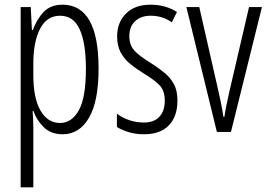

<svg xmlns="http://www.w3.org/2000/svg" viewBox="-20 -628 1141 818"><path d="M246 -608Q400 -608 400 -336Q400 -196 359 -126Q318 -56 247 -56Q197 -56 166.5 -86Q136 -116 122 -156H119Q120 -141 121 -122.5Q122 -104 122 -85V170H68V-598H111L116 -500H120Q137 -547 166.5 -577.5Q196 -608 246 -608ZM236 -561Q180 -561 151 -506Q122 -451 122 -355V-308Q122 -210 152.5 -157Q183 -104 236 -104Q285 -104 315.5 -157.5Q346 -211 346 -335Q346 -445 319.5 -503Q293 -561 236 -561Z M736 -200Q736 -132 699.5 -94Q663 -56 594 -56Q557 -56 527 -65.5Q497 -75 478 -87V-144Q499 -127 529.5 -116.5Q560 -106 593 -106Q636 -106 659 -130.5Q682 -155 682 -199Q682 -241 660.5 -264Q639 -287 594 -314Q560 -335 534.5 -356Q509 -377 494 -405Q479 -433 479 -473Q479 -532 516.5 -570Q554 -608 622 -608Q685 -608 734 -577L712 -533Q672 -561 622 -561Q581 -561 556 -538Q531 -515 531 -474Q531 -436 552.5 -412.5Q574 -389 622 -360Q655 -339 680.5 -318Q706 -297 721 -269.5Q736 -242 736 -200Z M904 -66 774 -598H829L908 -251Q915 -222 921 -192Q927 -162 932 -130H936Q943 -178 958 -241L1041 -598H1096L964 -66Z"/></svg>

Font: Noto Sans Malayalam UI ExtraCondensed Light
Style: Regular
Weight: 300
Width: 2
Designer: Jelle Bosma - Monotype Design Team
Foundry: Monotype Imaging Inc.
Version: Version 2.104; ttfautohint (v1.8.4.7-5d5b)